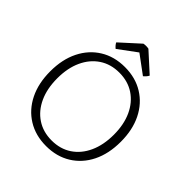

<svg xmlns="http://www.w3.org/2000/svg" viewBox="-225 -983 1143 1143"><g transform="rotate(45 347.0 -411.5)"><path d="M347 -37Q419 -37 472.5 -72.5Q526 -108 555.5 -172.5Q585 -237 585 -323Q585 -409 555.5 -473Q526 -537 472.5 -572.5Q419 -608 347 -608Q275 -608 221.5 -572.5Q168 -537 138.5 -473Q109 -409 109 -323Q109 -236 138.5 -172Q168 -108 221.5 -72.5Q275 -37 347 -37ZM347 10Q258 10 191 -31.5Q124 -73 87 -147.5Q50 -222 50 -323Q50 -423 87 -497.5Q124 -572 191 -613.5Q258 -655 347 -655Q436 -655 503 -613.5Q570 -572 607 -497.5Q644 -423 644 -323Q644 -222 607 -147.5Q570 -73 503 -31.5Q436 10 347 10ZM461 -692 346 -777 231 -692Q213 -707 206 -722L326 -831Q331 -832 336.5 -832.5Q342 -833 347 -833Q352 -833 357.5 -832.5Q363 -832 368 -831L487 -723Q480 -708 461 -692Z"/></g></svg>

Font: Scope One
Style: Regular
Weight: 400
Designer: Dalton Maag Ltd
Foundry: Dalton Maag Ltd
Version: Version 1.002; ttfautohint (v1.4.1) -l 11 -r 50 -G 50 -x 14 